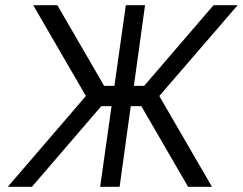

<svg xmlns="http://www.w3.org/2000/svg" viewBox="-20 -720 936 740"><path d="M108 -700 311 -350 10 0H103L404 -350L201 -700ZM896 -700H803L502 -350L705 0H797L594 -350ZM465 -700 421 -389H349L338 -311H410L366 0H441L484 -311H557L567 -389H496L539 -700Z"/></svg>

Font: Unageo
Style: Regular-Italic
Weight: 400
Designer: Richard Sepsi
Foundry: Richard Sepsi
Version: Version 2.000